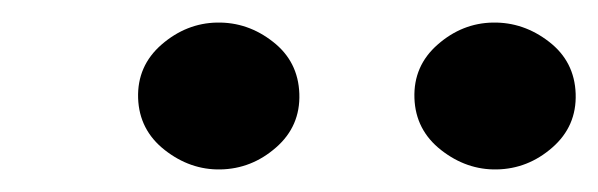

<svg xmlns="http://www.w3.org/2000/svg" viewBox="-20 -752 533 171"><path d="M103 -664.6Q102.1 -693.4 124 -712.4Q146 -731.4 173.3 -731.9Q200.7 -732.4 223.1 -714.8Q245.6 -697.3 246.6 -668.5Q247.6 -639.6 225.8 -620.6Q204.1 -601.6 176.3 -601.1Q149.4 -600.6 126.7 -618.4Q104 -636.2 103 -664.6ZM349.1 -664.6Q348.1 -693.4 369.9 -712.4Q391.6 -731.4 418.9 -731.9Q446.3 -732.4 469 -714.8Q491.7 -697.3 492.7 -668.5Q493.7 -639.6 471.9 -620.6Q450.2 -601.6 422.4 -601.1Q395.5 -600.6 372.8 -618.4Q350.1 -636.2 349.1 -664.6Z"/></svg>

Font: Roboto Black
Style: Italic
Weight: 900
Italic angle: -12°
Designer: Christian Robertson
Foundry: Google
Version: Version 3.0; 2020